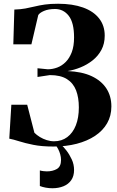

<svg xmlns="http://www.w3.org/2000/svg" viewBox="-20 -771 626 1024"><path d="M264.5 10.5Q202.5 10.5 158 1.5Q113.5 -7.5 82.2 -17.5Q51 -27.5 29.5 -31.5L40.5 -212.5H125L163.5 -63Q176 -50.5 192.8 -40.2Q209.5 -30 229 -23.8Q248.5 -17.5 268.5 -17.5Q309 -17.5 338.8 -39.8Q368.5 -62 384.5 -102.5Q400.5 -143 400.5 -198.5Q400.5 -250.5 385.8 -289Q371 -327.5 337.2 -349Q303.5 -370.5 246 -370.5L180 -360.5V-407L234.5 -401.5Q260.5 -401.5 285.2 -410.8Q310 -420 330.2 -440.2Q350.5 -460.5 362.8 -492.8Q375 -525 375 -571.5Q375 -650 346.8 -686.5Q318.5 -723 273.5 -723Q238.5 -723 214.8 -712.8Q191 -702.5 184 -690.5L147.5 -534.5H51L56.5 -720Q90 -721 115.5 -725.8Q141 -730.5 165.5 -736.5Q190 -742.5 219.2 -746.8Q248.5 -751 290 -751Q367 -751 422.8 -731Q478.5 -711 508.5 -672.8Q538.5 -634.5 538.5 -581Q538.5 -538 521 -505.2Q503.5 -472.5 474.2 -449.2Q445 -426 410 -411.8Q375 -397.5 340 -392Q417 -389 468.8 -364.8Q520.5 -340.5 547.2 -299.5Q574 -258.5 574 -203.5Q574 -153.5 551.5 -114Q529 -74.5 487.5 -46.8Q446 -19 389.2 -4.2Q332.5 10.5 264.5 10.5ZM259 233Q242 233 224 229.8Q206 226.5 192.5 221V138Q201 140.5 212 141.8Q223 143 230 143Q261 143 283.2 130.2Q305.5 117.5 305.5 82Q305.5 67 301.2 52Q297 37 289.8 23.2Q282.5 9.5 274 0H291H305Q317.5 10.5 333.8 31.2Q350 52 362.5 78.8Q375 105.5 375 135.5Q375 168 360 189.8Q345 211.5 318.8 222.2Q292.5 233 259 233Z"/></svg>

Font: Merriweather 144pt
Style: Bold
Weight: 700
Version: Version 2.100